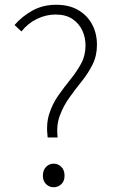

<svg xmlns="http://www.w3.org/2000/svg" viewBox="-20 -773 483 806"><path d="M180 -196Q173 -252 186.5 -294.5Q200 -337 225 -372.5Q250 -408 276 -440Q302 -472 320.5 -506Q339 -540 339 -582Q339 -616 325.5 -645Q312 -674 284.5 -693Q257 -712 213 -712Q173 -712 135 -693.5Q97 -675 70 -641L41 -668Q72 -704 116 -728.5Q160 -753 216 -753Q270 -753 308 -731Q346 -709 366.5 -671Q387 -633 387 -585Q387 -539 368.5 -502Q350 -465 323 -431.5Q296 -398 271 -363Q246 -328 231 -287.5Q216 -247 222 -196ZM205 13Q187 13 173.5 0Q160 -13 160 -35Q160 -59 173.5 -72.5Q187 -86 205 -86Q224 -86 237.5 -72.5Q251 -59 251 -35Q251 -13 237.5 0Q224 13 205 13Z"/></svg>

Font: Noto Sans JP ExtraLight
Style: Regular
Weight: 250
Designer: Ryoko NISHIZUKA  (kana, bopomofo & ideographs); Paul D. Hunt (Latin, Greek & Cyrillic); Sandoll Communications , Soo-you
Foundry: Adobe
Version: Version 2.004-H2;hotconv 1.0.118;makeotfexe 2.5.65603